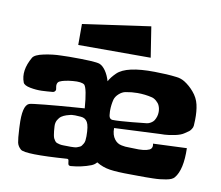

<svg xmlns="http://www.w3.org/2000/svg" viewBox="-77 -774 1005 873"><g transform="rotate(10 426.0 -337.5)"><path d="M240.7 -637.2 553.2 -681.6 575.2 -540.5H240.7ZM254.9 -79.1H255.4Q259.3 -79.1 271.2 -78.9Q283.2 -78.6 287.4 -78.6Q291.5 -78.6 301.5 -79.1Q311.5 -79.6 315.4 -81.3Q319.3 -83 326.4 -85.7Q333.5 -88.4 336.4 -92.8Q339.4 -97.2 343.3 -103.3Q347.2 -109.4 348.4 -118.2Q349.6 -127 349.6 -137.7Q349.6 -185.1 339.8 -202.4Q330.1 -219.7 309.1 -221.2Q287.1 -222.7 282.2 -222.7Q280.3 -222.7 275.4 -222.4Q270.5 -222.2 268.6 -222.2Q265.6 -221.7 260.7 -220.9Q255.9 -220.2 243.2 -216.1Q230.5 -211.9 221.2 -205.6Q211.9 -199.2 204.8 -186.8Q197.8 -174.3 198.7 -158.2Q199.7 -143.6 200.4 -135.5Q201.2 -127.4 202.9 -117.7Q204.6 -107.9 207 -103Q209.5 -98.1 213.4 -92.5Q217.3 -86.9 222.9 -84.7Q228.5 -82.5 236.3 -80.8Q244.1 -79.1 254.9 -79.1ZM788.1 -423.3Q810.1 -397.9 817.1 -367.4Q824.2 -336.9 823.2 -296.9Q822.8 -278.8 822 -270.3Q821.3 -261.7 815.4 -253.4Q809.6 -245.1 805.7 -242.4Q801.8 -239.7 786.1 -229Q772 -219.2 745.1 -213.6Q718.3 -208 698.2 -207L678.2 -206.5L466.8 -196.8Q466.3 -165 481.4 -145.5Q487.8 -137.2 495.8 -132.1Q503.9 -127 514.2 -125Q524.4 -123 531.7 -122.3Q539.1 -121.6 552 -121.6Q564.9 -121.6 571.3 -121.1Q620.1 -118.2 642.6 -128.9Q650.4 -132.8 653.1 -139.9Q655.8 -147 654.3 -152.3L653.3 -157.7L808.6 -164.1Q811.5 -64.5 777.8 -24.4Q772.9 -18.6 763.7 -14.4Q754.4 -10.3 740.2 -7.8Q726.1 -5.4 713.1 -3.9Q700.2 -2.4 680.2 -2Q660.2 -1.5 647 -1.5Q633.8 -1.5 610.8 -1.7Q587.9 -2 577.6 -2Q514.6 -2 481 -7.1Q447.3 -12.2 418.5 -29.8Q409.7 -18.6 395 -12.7Q352.1 3.9 302.2 7.8H301.3Q291 7.8 290 -2.4L288.1 -15.6Q287.1 -22 281.2 -22H280.8Q87.4 -8.3 66.9 -26.4Q52.2 -39.1 48.6 -55.9Q44.9 -72.8 42.5 -119.6Q42 -127.4 42 -131.8Q37.1 -225.1 66.9 -237.3Q74.7 -240.7 137.9 -246.8Q201.2 -252.9 260.7 -257.3L319.8 -261.7Q313 -351.6 298.8 -367.7Q285.6 -378.4 245.1 -374.8Q204.6 -371.1 185.5 -361.8Q169.9 -354 176.3 -327.1Q176.3 -326.7 176.5 -325.4Q176.8 -324.2 176.8 -323.7Q176.8 -318.4 172.9 -314.5Q168.9 -310.5 164.1 -310.1Q138.2 -307.6 113 -306.6Q87.9 -305.7 59.8 -311Q31.7 -316.4 26.4 -329.1Q6.3 -381.3 43.5 -446.3Q52.7 -461.9 94 -470.5Q135.3 -479 171.9 -479.5L208.5 -480.5Q330.6 -481 350.6 -473.1Q365.7 -467.3 379.2 -448Q392.6 -428.7 400.4 -401.9L400.9 -401.4Q410.6 -420.4 432.6 -441.9Q474.1 -482.4 604.5 -480.5Q662.1 -480 705.1 -474.6Q725.6 -472.7 743.7 -461.9Q768.6 -446.3 788.1 -423.3ZM642.1 -263.7Q653.8 -282.7 653.8 -303.7Q653.8 -319.8 647.9 -333Q643.6 -343.3 632.8 -352.5Q622.1 -361.8 611.3 -364.3Q579.1 -372.1 543.9 -372.1Q517.1 -372.1 489.3 -366.7Q474.1 -363.8 460 -351.1Q445.8 -338.4 441.4 -323.2Q435.1 -297.9 435.1 -273.4V-268.1Q435.5 -247.1 439.7 -240Q443.8 -232.9 452.6 -231.9Q466.3 -231.4 492.7 -233.2Q519 -234.9 541.5 -237.1Q564 -239.3 586.4 -241.7Q608.9 -244.1 609.9 -244.1Q618.2 -245.1 627.7 -250.7Q637.2 -256.3 642.1 -263.7Z"/></g></svg>

Font: Some Time Later
Style: Regular
Weight: 400
Version: Version 003.300